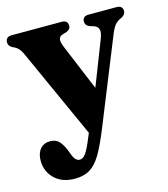

<svg xmlns="http://www.w3.org/2000/svg" viewBox="-106 -546 761 869"><g transform="rotate(-15 274.5 -111.0)"><path d="M244.5 74 252.5 55 64.5 -360.5Q54.5 -383 44.2 -393Q34 -403 18 -409.5Q0.5 -419 0.5 -435.5Q0.5 -462 29.5 -462H264Q292 -462 292 -436.5Q292 -419 271 -411L253.5 -406Q238 -401.5 235.5 -388.2Q233 -375 244 -349L333.5 -134L415 -343Q425.5 -370 421.2 -384.5Q417 -399 399 -405L381 -410.5Q361 -418 361 -436.5Q361 -462 390 -462H520Q549 -462 549 -436.5Q549 -420.5 531 -410.5Q511.5 -402.5 499.8 -389.8Q488 -377 476 -347L312 59Q284.5 126.5 261 165.8Q237.5 205 209.2 222.2Q181 239.5 139 239.5Q79 239.5 44 205.5Q9 171.5 9 120.5Q9 86.5 26 66.5Q43 46.5 72.5 46.5Q98.5 46.5 113.2 61.5Q128 76.5 140 105.5L148.5 127.5Q160.5 162 182 162Q197.5 162 211 142.8Q224.5 123.5 244.5 74Z"/></g></svg>

Font: Fraunces 72pt S050
Style: Bold
Weight: 700
Version: Version 1.000; ttfautohint (v1.8.3)